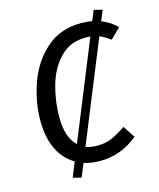

<svg xmlns="http://www.w3.org/2000/svg" viewBox="-121 -835 820 991"><g transform="rotate(-15 289.5 -340.0)"><path d="M468 -611 251 -78Q278 -68 312 -68Q357 -68 392 -83.5Q427 -99 467 -127L509 -63Q420 12 306 12Q258 12 220 -1L191 70L146 59L178 -20Q122 -52 91.5 -115Q61 -178 61 -268Q61 -368 96.5 -468Q132 -568 207 -634.5Q282 -701 394 -701Q423 -701 453 -696L475 -750L520 -739L497 -683Q542 -666 579 -630L525 -577Q498 -598 468 -611ZM423 -622Q415 -623 398 -623Q314 -623 260.5 -567.5Q207 -512 183.5 -429Q160 -346 160 -260Q160 -152 212 -103Z"/></g></svg>

Font: Fira Sans
Style: Italic
Weight: 400
Italic angle: -8°
Designer: bBox Type GmbH & Carrois Corporate GbR & Edenspiekermann AG
Foundry: bBox Type GmbH & Carrois Corporate GbR & Edenspiekermann AG
Version: Version 4.301